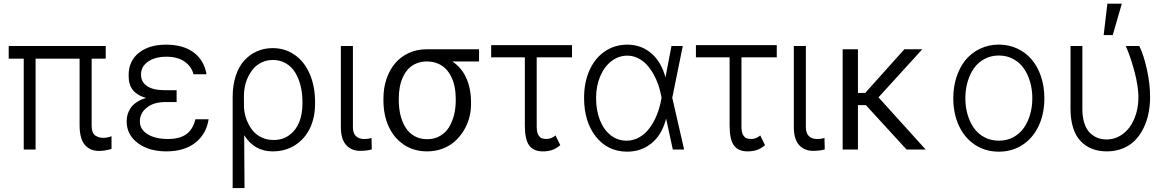

<svg xmlns="http://www.w3.org/2000/svg" viewBox="-20 -788 6164 1012"><path d="M537.3 -545.5V-478.7H463.1V-123.2Q463.1 -104 468.8 -91.1Q474.4 -78.1 484.7 -72.1Q495 -66.1 504.4 -63.7Q513.8 -61.4 525.2 -61.4Q548.3 -62.1 567.8 -70V-3.2Q532.3 7.5 501.4 7.5Q454.5 7.5 427 -24.7Q399.5 -56.8 399.5 -129.3V-478.7H167.6V0H105.1V-478.7H25.9V-545.5Z M910.9 -283.7V-250H849.4Q788.4 -249.6 752.7 -220Q717 -190.3 717.3 -148.1Q717 -105.8 757.8 -80.6Q798.7 -55.4 865.1 -55.4Q927.2 -55.4 962.2 -80.8Q997.2 -106.2 1009.9 -159.4H1079.5Q1068.2 -82.4 1010.1 -36.2Q952.1 9.9 856.5 9.9Q764.9 9.9 706.3 -33.9Q647.7 -77.8 647.7 -147.7Q647.7 -160.9 649.9 -173.3Q652 -185.7 658.7 -201Q665.5 -216.3 676.1 -228.7Q686.8 -241.1 705.8 -252.8Q724.8 -264.6 750 -271.7Q726.2 -278.4 708.8 -289.1Q691.4 -299.7 681.8 -311.3Q672.2 -322.8 666.5 -337.5Q660.9 -352.3 659.4 -364.3Q658 -376.4 658 -391Q657.7 -465.9 711.5 -509.2Q765.3 -552.6 855.1 -552.6Q946 -552.6 1000.9 -511.5Q1055.8 -470.5 1068.5 -396.7H1000Q989 -438.6 952.2 -463.8Q915.5 -489 857.6 -489Q797.2 -489 760.1 -463.1Q723 -437.1 723.4 -394.9Q723 -356.5 754.8 -334.5Q786.6 -312.5 849.4 -312.5H910.9Z M1206.3 203.1V-277Q1206.3 -338.8 1222.7 -388.3Q1239 -437.9 1267.9 -469.5Q1296.9 -501.1 1334.9 -517.8Q1372.9 -534.4 1416.9 -534.4Q1482.2 -534.4 1533 -499.1Q1583.8 -463.8 1612.2 -399Q1640.6 -334.2 1640.6 -250V-240.1Q1640.6 -168.3 1613.5 -111.9Q1586.3 -55.4 1535.2 -22.7Q1484 9.9 1416.9 9.9Q1321 9.9 1267 -75.3L1268.8 203.1ZM1266 -220.9Q1267.4 -198.9 1273.3 -176.5Q1279.1 -154.1 1291.4 -131Q1303.6 -108 1320.7 -90.4Q1337.7 -72.8 1364 -61.4Q1390.3 -50.1 1421.9 -50.1Q1470.5 -50.1 1505.5 -76.2Q1540.5 -102.3 1557.2 -144.4Q1573.9 -186.4 1574.2 -240.1V-250Q1574.2 -295.8 1564.5 -335.4Q1554.7 -375 1535.9 -405.7Q1517 -436.4 1486.9 -454.2Q1456.7 -471.9 1418.3 -471.9Q1387.1 -471.9 1360.8 -459.7Q1334.5 -447.4 1317.3 -427.9Q1300.1 -408.4 1288 -383.2Q1275.9 -358 1270.8 -332.9Q1265.6 -307.9 1265.6 -283.7Z M1776.6 -545.5H1840.2V-118.3Q1840.2 -84.9 1856.5 -70.1Q1872.9 -55.4 1898.1 -55.4Q1924 -55.4 1938.2 -61.1L1939.6 -0.4Q1913.4 7.1 1878.2 7.1Q1831.7 7.1 1804.2 -24Q1776.6 -55 1776.6 -118.3Z M2001.1 -258.5V-269.9Q2001.1 -324.6 2017 -371.8Q2033 -419 2062.1 -453.8Q2091.3 -488.6 2134.4 -508.5Q2177.6 -528.4 2229.8 -528.4H2232.6H2505V-464.1H2364.3Q2413 -431.5 2437.9 -376.4Q2462.7 -321.4 2462.7 -248.6V-238.6Q2462.7 -201.3 2452.8 -165.3Q2442.8 -129.3 2423.1 -97.7Q2403.4 -66.1 2376.1 -41.9Q2348.7 -17.8 2311.3 -3.9Q2273.8 9.9 2231.2 9.9Q2161.2 9.9 2108.3 -25.7Q2055.4 -61.4 2028.2 -122Q2001.1 -182.5 2001.1 -258.5ZM2082 -269.9V-258.5Q2082 -217 2090.9 -180.8Q2099.8 -144.5 2117.5 -115.9Q2135.3 -87.4 2164.4 -70.8Q2193.5 -54.3 2231.2 -54.3Q2268.8 -54.3 2298.3 -70.8Q2327.8 -87.4 2345.7 -115.9Q2363.6 -144.5 2372.9 -180.8Q2382.1 -217 2382.1 -258.5V-269.9Q2382.1 -301.5 2376.4 -329.9Q2370.7 -358.3 2358.7 -383Q2346.6 -407.7 2329 -425.6Q2311.4 -443.5 2286 -453.8Q2260.7 -464.1 2229.8 -464.1Q2199.9 -464.1 2175.1 -453.8Q2150.2 -443.5 2133.2 -425.6Q2116.1 -407.7 2104.4 -383Q2092.7 -358.3 2087.4 -329.9Q2082 -301.5 2082 -269.9Z M2995 -550.1V-485.8H2808.9V-121.1Q2808.9 -105.5 2811.3 -93.8Q2813.6 -82 2818.2 -75.3Q2822.8 -68.5 2827.2 -64.3Q2831.7 -60 2838.8 -58.2Q2845.9 -56.5 2850.1 -56.1Q2854.4 -55.8 2861.5 -55.8H2865.4Q2876.1 -56.1 2888.7 -61.8Q2901.3 -67.5 2908 -74.2L2933.2 -22.7Q2910.2 -3.6 2888.3 3.2Q2866.5 9.9 2841.3 9.9Q2792.3 9.9 2769.4 -21.3Q2746.4 -52.6 2746.4 -126.4V-485.8H2568.9V-550.1Z M3283 11.4Q3181.8 9.9 3120.2 -68.5Q3058.6 -147 3058.6 -272.4Q3058.6 -354 3087.2 -417.8Q3115.8 -481.5 3167.8 -517Q3219.8 -552.6 3286.6 -552.6Q3359.4 -552.6 3412.3 -507.6Q3465.2 -462.7 3487.6 -380.3L3519.2 -545.5H3578.8L3523.4 -272.7L3585.9 0H3526.3L3491.1 -162.3H3490.8Q3468.8 -76.7 3413.4 -32.3Q3358 12.1 3283 11.4ZM3467 -273.4 3464.8 -283.7Q3459.2 -314.3 3448.9 -343.6Q3438.6 -372.9 3422.6 -400.6Q3406.6 -428.3 3387.1 -448.9Q3367.5 -469.5 3341.4 -482.1Q3315.3 -494.7 3286.6 -494.7Q3240.4 -494.7 3202.6 -465.6Q3164.8 -436.4 3143.3 -385.1Q3121.8 -333.8 3121.8 -271.3Q3121.8 -207 3141.7 -155.9Q3161.6 -104.8 3198.3 -75.6Q3235.1 -46.5 3283 -46.5Q3318.2 -46.5 3349.3 -64.1Q3380.3 -81.7 3402.9 -111.9Q3425.4 -142 3441.2 -180.2Q3457 -218.4 3464.8 -261.7Z M4074.2 -550.1V-485.8H3888.1V-121.1Q3888.1 -105.5 3890.4 -93.8Q3892.8 -82 3897.4 -75.3Q3902 -68.5 3906.4 -64.3Q3910.9 -60 3918 -58.2Q3925.1 -56.5 3929.3 -56.1Q3933.6 -55.8 3940.7 -55.8H3944.6Q3955.3 -56.1 3967.9 -61.8Q3980.5 -67.5 3987.2 -74.2L4012.4 -22.7Q3989.3 -3.6 3967.5 3.2Q3945.7 9.9 3920.5 9.9Q3871.4 9.9 3848.5 -21.3Q3825.6 -52.6 3825.6 -126.4V-485.8H3648.1V-550.1Z M4164.1 -545.5H4227.6V-118.3Q4227.6 -84.9 4244 -70.1Q4260.3 -55.4 4285.5 -55.4Q4311.4 -55.4 4325.6 -61.1L4327.1 -0.4Q4300.8 7.1 4265.6 7.1Q4219.1 7.1 4191.6 -24Q4164.1 -55 4164.1 -118.3Z M4502.1 -528.4V-298.3H4540.5L4746.8 -528.4H4841.3L4610.4 -274.9L4859 0H4758.2L4543.7 -234H4502.1V0H4421.5V-528.4Z M5004.6 -270.2Q5004.6 -332 5022.4 -384.8Q5040.1 -437.5 5071.6 -474.4Q5103 -511.4 5147.7 -532.1Q5192.5 -552.9 5244.7 -552.9Q5296.9 -552.9 5341.6 -532.1Q5386.4 -511.4 5417.8 -474.4Q5449.2 -437.5 5467 -384.8Q5484.7 -332 5484.7 -270.2Q5484.7 -188.2 5454.4 -123.9Q5424 -59.7 5369.3 -24.1Q5314.6 11.4 5244.7 11.4Q5174.7 11.4 5120 -24.1Q5065.3 -59.7 5035 -123.9Q5004.6 -188.2 5004.6 -270.2ZM5169.4 -64.3Q5203.1 -46.5 5244.7 -46.5Q5286.2 -46.5 5320 -64.3Q5353.7 -82 5375.5 -112.6Q5397.4 -143.1 5409.3 -183.6Q5421.2 -224.1 5421.2 -270.2Q5421.2 -316.4 5409.3 -357.1Q5397.4 -397.7 5375.5 -428.6Q5353.7 -459.5 5319.8 -477.5Q5285.9 -495.4 5244.7 -495.4Q5203.5 -495.4 5169.6 -477.5Q5135.7 -459.5 5113.8 -428.6Q5092 -397.7 5080.1 -357.1Q5068.2 -316.4 5068.2 -270.2Q5068.2 -224.1 5080.1 -183.6Q5092 -143.1 5113.8 -112.6Q5135.7 -82 5169.4 -64.3Z M5622.5 -545.5H5685V-213.1Q5685 -170.5 5695.5 -138.3Q5706 -106.2 5724.3 -88.2Q5742.5 -70.3 5764.4 -61.6Q5786.2 -52.9 5811.4 -52.9Q5859.7 -52.9 5898.4 -81.9Q5937.1 -110.8 5958.8 -162.1Q5980.5 -213.4 5980.5 -277Q5979.8 -333.1 5960.8 -406.8Q5941.8 -480.5 5914.1 -545.5H5985.1Q6008.2 -498.9 6025.2 -421.5Q6042.3 -344.1 6041.9 -277Q6041.9 -232.2 6033.7 -191.2Q6025.6 -150.2 6007.6 -113.3Q5989.7 -76.3 5963.6 -49.2Q5937.5 -22 5899 -6Q5860.4 9.9 5813.9 9.9Q5771 9.9 5736.5 -3.6Q5702.1 -17 5676.1 -43.9Q5650.2 -70.7 5636.4 -114Q5622.5 -157.3 5622.5 -214.5ZM5797.2 -603.3 5816.8 -768.5H5892.8L5845.2 -603.3Z"/></svg>

Font: Inter Light BETA
Style: Regular
Weight: 300
Designer: Rasmus Andersson
Foundry: rsms
Version: Version 3.011;git-f93a4a705